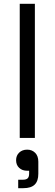

<svg xmlns="http://www.w3.org/2000/svg" viewBox="-20 -720 285 1002"><path d="M83 0V-700H162V0ZM75 262V218H98Q117 218 124.5 210.5Q132 203 132 186V171H121Q96 171 80 156Q64 141 64 116Q64 92 80 76.5Q96 61 122 61Q147 61 163.5 77.5Q180 94 180 124V187Q180 225 161 243.5Q142 262 102 262Z"/></svg>

Font: Space Grotesk Light
Style: Regular
Weight: 400
Version: Version 2.000